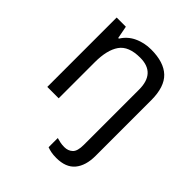

<svg xmlns="http://www.w3.org/2000/svg" viewBox="-216 -678 1049 1049"><g transform="rotate(45 309.0 -153.0)"><path d="M394 240Q370 240 353 236.5Q336 233 323 228V157Q337 161 351 164Q365 167 383 167Q412 167 431 149.5Q450 132 450 83V-344Q450 -472 331 -472Q242 -472 207.5 -422.5Q173 -373 173 -279V0H85V-536H156L170 -463H175Q201 -505 245.5 -525.5Q290 -546 342 -546Q440 -546 489 -499.5Q538 -453 538 -350V80Q538 155 503 197.5Q468 240 394 240Z"/></g></svg>

Font: Noto Sans SignWriting
Style: Regular
Weight: 400
Designer: Monotype Design Team
Foundry: Monotype Imaging Inc.
Version: Version 2.004; ttfautohint (v1.8.4.7-5d5b)